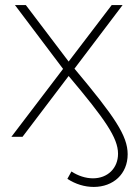

<svg xmlns="http://www.w3.org/2000/svg" viewBox="-20 -540 541 758"><path d="M350 198C427 198 484 147 484 69C484 -4 433 -79 274 -269L464 -520H421L251 -297L82 -520H39L229 -268L25 0H69L251 -240C394 -70 446 4 446 67C446 124 405 164 347 164C318 164 288 154 262 137L246 166C278 187 314 198 350 198Z"/></svg>

Font: Montserrat-Alt1 ExtLt
Style: Regular
Weight: 200
Designer: Differentunic
Foundry: Differentunic
Version: Version 7.222